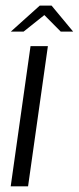

<svg xmlns="http://www.w3.org/2000/svg" viewBox="-20 -658 278 678"><path d="M17.8 0 87.8 -495H149.1L79.1 0ZM18.2 -546.4 120.4 -638.2H162.1L238.3 -546.4H194.5L136.6 -604.8L63.3 -546.4Z"/></svg>

Font: Alumni Sans SC Thin
Style: Italic
Weight: 100
Italic angle: -8°
Designer: Robert E. Leuschke
Foundry: Robert E. Leuschke
Version: Version 1.016